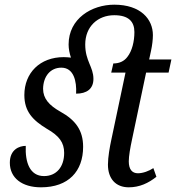

<svg xmlns="http://www.w3.org/2000/svg" viewBox="-20 -790 752 820"><path d="M155 10C273 10 335 -59 335 -163C335 -235 301 -278 238 -313C190 -340 164 -369 164 -411C165 -464 195 -501 242 -501C295 -501 308 -443 305 -390C350 -390 379 -410 379 -453C379 -505 344 -529 344 -600C344 -677 398 -725 468 -725C529 -725 554 -698 554 -653C554 -613 544 -572 524 -547C510 -528 489 -519 464 -519L455 -480H516L455 -191C449 -163 441 -119 441 -87C441 -27 474 10 530 10C576 10 614 -8 648 -35L635 -72C617 -60 591 -50 569 -50C544 -50 530 -67 530 -101C530 -123 536 -158 544 -195L604 -480H700L712 -536H617L625 -573C630 -596 633 -621 633 -640C633 -708 581 -770 468 -770C372 -770 273 -711 273 -600C273 -581 277 -562 283 -544C273 -545 263 -546 252 -546C151 -546 84 -479 84 -384C84 -313 121 -276 180 -240C233 -210 254 -181 254 -137C254 -76 220 -38 168 -38C107 -38 87 -97 90 -167C63 -167 22 -152 22 -95C22 -30 74 10 155 10Z"/></svg>

Font: Noto Serif ExtraCondensed
Style: Italic
Weight: 400
Width: 2
Italic angle: -12°
Designer: Monotype Design Team
Foundry: Monotype Imaging Inc.
Version: Version 2.014